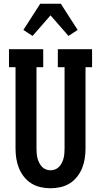

<svg xmlns="http://www.w3.org/2000/svg" viewBox="-20 -998 540 1026"><path d="M250 8Q223 8 196.5 2Q170 -4 147.5 -18Q125 -32 108 -53.5Q91 -75 81 -100Q71 -125 67 -151.5Q63 -178 63 -205V-639H28V-735H211V-639H175V-205Q175 -192 176 -179Q177 -166 180 -153.5Q183 -141 189 -129Q195 -117 203.5 -107.5Q212 -98 224.5 -93Q237 -88 250 -88Q263 -88 275.5 -93Q288 -98 296.5 -107.5Q305 -117 311 -129Q317 -141 320 -153.5Q323 -166 324 -179Q325 -192 325 -205V-639H289V-735H472V-639H437V-205Q437 -178 433 -151.5Q429 -125 419 -100Q409 -75 392 -53.5Q375 -32 352.5 -18Q330 -4 303.5 2Q277 8 250 8ZM154 -806 105 -838 195 -978H305L350 -908L395 -838L346 -806L250 -916Z"/></svg>

Font: Iosevka Curly Slab
Style: Bold
Weight: 700
Monospace: yes
Designer: Belleve Invis
Foundry: Belleve Invis
Version: Version 22.1.2; ttfautohint (v1.8.4)